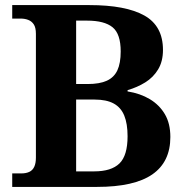

<svg xmlns="http://www.w3.org/2000/svg" viewBox="-20 -734 732 754"><path d="M28 0V-53H64Q82 -53 95 -59Q108 -65 114.5 -79Q121 -93 121 -115V-601Q121 -626 112.5 -638.5Q104 -651 90.5 -656Q77 -661 62 -661H28V-714H331Q474 -714 547 -673Q620 -632 620 -538Q620 -493 601 -461.5Q582 -430 550.5 -410.5Q519 -391 481 -380V-375Q531 -367 568.5 -344.5Q606 -322 627.5 -285.5Q649 -249 649 -196Q649 -98 578 -49Q507 0 361 0ZM350 -61Q417 -61 449 -92Q481 -123 481 -199Q481 -248 468 -280Q455 -312 426.5 -327.5Q398 -343 352 -343H279V-61ZM324 -404Q371 -404 399.5 -417Q428 -430 441 -458Q454 -486 454 -532Q454 -601 422 -627Q390 -653 322 -653H279V-404Z"/></svg>

Font: Noto Serif Khmer
Style: Bold
Weight: 700
Version: Version 2.003